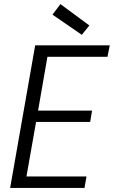

<svg xmlns="http://www.w3.org/2000/svg" viewBox="-20 -923 559 943"><path d="M519 -700.2 507.8 -644H212.9L167 -379.9H432.1L422.9 -324.2H157.2L109.9 -56.2H404.8L395 0H29.8L152.8 -700.2ZM237.8 -851.1 276.9 -902.8 418.9 -797.9 381.8 -752Z"/></svg>

Font: SVN-Poppins Light
Style: Italic
Weight: 300
Italic angle: -10°
Designer: Ninad Kale (Devanagari), Jonny Pinhorn (Latin)
Foundry: Indian Type Foundry
Version: Version 3.002 2017